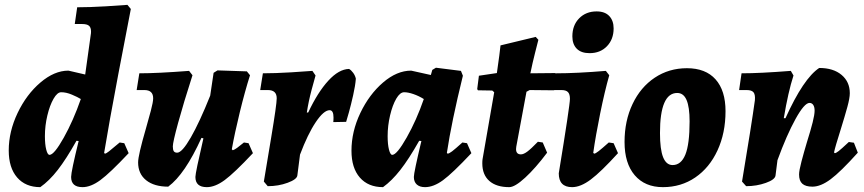

<svg xmlns="http://www.w3.org/2000/svg" viewBox="-20 -759 3561 791"><path d="M473 -172 492 -169 510 -128Q433 -46 393.5 -17Q354 12 320 12Q273 12 273 -30Q273 -52 304 -178L295 -179Q253 -104 218 -59Q183 -14 146 12Q85 12 50.5 -28Q16 -68 16 -139Q16 -217 52.5 -293.5Q89 -370 146.5 -419Q204 -468 262 -468L331 -452L354 -617Q355 -621 355 -629Q355 -646 346.5 -653Q338 -660 319 -660H288L298 -729Q349 -729 416.5 -733Q484 -737 505 -739L519 -722Q506 -657 467.5 -454Q429 -251 409 -129L412 -126Q417 -126 429 -135.5Q441 -145 473 -172ZM313 -351Q300 -359 276.5 -369Q253 -379 232 -379Q216 -379 200.5 -352Q185 -325 175 -283Q165 -241 165 -198Q165 -164 170.5 -142.5Q176 -121 184 -121Q203 -121 242.5 -191.5Q282 -262 313 -351Z M1022 -128Q945 -46 905.5 -17Q866 12 832 12Q785 12 785 -30Q785 -47 818 -189L810 -191Q742 -41 673 10Q615 10 582 -16.5Q549 -43 549 -90Q549 -119 581 -229Q592 -267 601.5 -303Q611 -339 611 -354Q611 -388 575 -388H543L554 -457Q629 -457 759 -467L773 -449Q736 -334 714 -253.5Q692 -173 692 -156Q692 -142 696 -136Q700 -130 710 -130Q730 -130 766 -192.5Q802 -255 846 -365L860 -459L876 -469L997 -465L1010 -449Q989 -383 968 -297Q947 -211 935 -144L939 -140Q946 -142 957 -150Q968 -158 985 -172L1004 -169Z M1120 -354Q1120 -388 1084 -388H1052L1063 -457Q1113 -457 1179.5 -461Q1246 -465 1267 -467L1280 -448Q1276 -435 1263.5 -388Q1251 -341 1244 -295L1250 -296Q1289 -379 1332.5 -426.5Q1376 -474 1418 -475Q1427 -470 1435 -459Q1443 -448 1446 -435Q1444 -407 1435 -367Q1426 -327 1417.5 -296.5Q1409 -266 1406 -257L1353 -256Q1354 -263 1354 -275Q1354 -305 1338 -305Q1314 -305 1281 -256Q1248 -207 1216 -122L1205 -36Q1203 -20 1165 -6Q1127 8 1083 8L1067 -11Q1075 -59 1097.5 -194Q1120 -329 1120 -354Z M1885 -172 1904 -169 1922 -128Q1844 -45 1805 -16.5Q1766 12 1731 12Q1709 12 1697 1Q1685 -10 1685 -30Q1685 -48 1716 -178L1707 -179Q1664 -103 1629 -58.5Q1594 -14 1558 12Q1497 12 1462.5 -27.5Q1428 -67 1428 -138Q1428 -217 1464.5 -293.5Q1501 -370 1558 -419Q1615 -468 1674 -468L1755 -450L1761 -471L1776 -480L1879 -467L1887 -447Q1840 -256 1821 -129L1824 -126Q1830 -126 1842.5 -135.5Q1855 -145 1885 -172ZM1726 -351Q1705 -364 1683 -371.5Q1661 -379 1645 -379Q1628 -379 1612.5 -352.5Q1597 -326 1587 -283.5Q1577 -241 1577 -198Q1577 -164 1582.5 -142.5Q1588 -121 1596 -121Q1615 -121 1655.5 -192.5Q1696 -264 1726 -351Z M2234 -130Q2186 -66 2143.5 -27Q2101 12 2078 12Q2025 12 1996 -13.5Q1967 -39 1967 -86Q1967 -97 1968 -103L2016 -379L2008 -386L1949 -387L1946 -392L1953 -447L2027 -458Q2033 -498 2037 -530Q2041 -562 2042 -572L2187 -607L2198 -595Q2195 -583 2184.5 -542Q2174 -501 2165 -457L2268 -458L2274 -452L2263 -387L2162 -388L2149 -381L2107 -155L2106 -145Q2106 -123 2126 -123Q2137 -123 2152.5 -134.5Q2168 -146 2196 -175L2216 -172Z M2488 -172 2508 -169 2526 -128Q2456 -51 2414 -19.5Q2372 12 2337 12Q2282 12 2282 -45Q2328 -326 2328 -352Q2328 -371 2320 -379.5Q2312 -388 2293 -388H2261L2271 -457Q2356 -457 2476 -467L2490 -449Q2471 -382 2452.5 -291Q2434 -200 2424 -129L2428 -126Q2433 -126 2446.5 -136.5Q2460 -147 2488 -172ZM2338 -609Q2338 -655 2366 -683.5Q2394 -712 2438 -712Q2472 -712 2490 -693Q2508 -674 2508 -642Q2508 -597 2480.5 -568.5Q2453 -540 2409 -540Q2374 -540 2356 -558.5Q2338 -577 2338 -609Z M2553 -174Q2553 -261 2586 -330.5Q2619 -400 2677.5 -439Q2736 -478 2810 -478Q2887 -478 2928 -432Q2969 -386 2969 -301Q2969 -211 2936 -139.5Q2903 -68 2844.5 -28Q2786 12 2711 12Q2637 12 2595 -37Q2553 -86 2553 -174ZM2821 -259Q2821 -318 2808.5 -347Q2796 -376 2770 -376Q2699 -376 2699 -211Q2699 -143 2712 -111Q2725 -79 2751 -79Q2786 -79 2803.5 -122Q2821 -165 2821 -259Z M3514 -130Q3443 -51 3402 -20.5Q3361 10 3327 10Q3299 10 3285.5 -2Q3272 -14 3272 -40Q3272 -56 3282 -94Q3292 -132 3304 -172Q3320 -223 3328 -255Q3336 -287 3336 -303Q3336 -318 3330.5 -326.5Q3325 -335 3315 -335Q3294 -335 3257.5 -269Q3221 -203 3183 -99L3175 -36Q3173 -19 3135 -5.5Q3097 8 3054 8L3037 -11Q3076 -244 3090 -346Q3092 -369 3084.5 -378.5Q3077 -388 3056 -388H3025L3035 -457Q3111 -457 3238 -467L3249 -448Q3227 -380 3209 -272H3216Q3290 -436 3355 -479Q3413 -479 3447 -450.5Q3481 -422 3481 -375Q3481 -355 3471 -318.5Q3461 -282 3443 -224Q3421 -155 3416 -131L3419 -128Q3424 -128 3435 -136.5Q3446 -145 3477 -174L3498 -171Z"/></svg>

Font: Alegreya ExtraBold
Style: Italic
Weight: 800
Italic angle: -7°
Designer: Juan Pablo del Peral
Foundry: Huerta Tipografica
Version: Version 2.007; ttfautohint (v1.6)